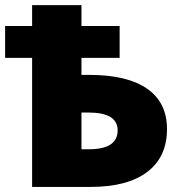

<svg xmlns="http://www.w3.org/2000/svg" viewBox="-24 -734 712 754"><path d="M631.8 -227.1Q631.8 -117.7 554.2 -58.8Q476.6 0 333 0H102.1V-506.8H-3.9V-631.8H102.1V-713.9H295.9V-631.8H445.8V-506.8H295.9V-439.9H326.2Q475.6 -439.9 553.7 -385.7Q631.8 -331.5 631.8 -227.1ZM295.9 -147.9H325.2Q438 -147.9 438 -222.2Q438 -292 324.2 -292H295.9Z"/></svg>

Font: Open Sans ExtBd
Style: Bold
Weight: 800
Foundry: Ascender Corporation
Version: Version 1.10